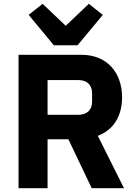

<svg xmlns="http://www.w3.org/2000/svg" viewBox="-20 -985 714 1005"><path d="M262 -748H386L518 -907L445 -965L324 -850L203 -965L130 -907ZM229 0V-256H338L460 0H629L492 -274C577 -306 619 -381 619 -475C619 -608 537 -698 408 -698H77V0ZM389 -384H229V-566H389C434 -566 462 -542 462 -497V-453C462 -408 434 -384 389 -384Z"/></svg>

Font: Braiins Sans
Style: Bold
Weight: 700
Designer: Mike Abbink, Paul van der Laan, Pieter van Rosmalen, Jiri Chlebus, Lubos Buracinsky
Foundry: Bold Monday, Sudetype
Version: Version 1.000;hotconv 1.0.109;makeotfexe 2.5.65596